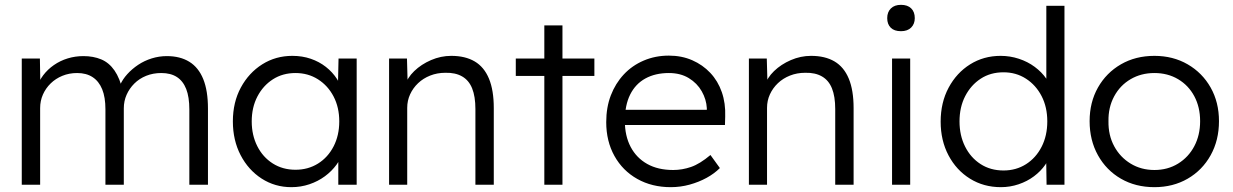

<svg xmlns="http://www.w3.org/2000/svg" viewBox="-20 -764 5101 794"><path d="M70 0V-522H145L147 -403L132 -398Q140 -428 158.5 -452.5Q177 -477 203 -495Q229 -513 260 -522.5Q291 -532 325 -532Q366 -532 398.5 -518.5Q431 -505 453.5 -472.5Q476 -440 488 -387L470 -396L477 -413Q487 -436 506.5 -457.5Q526 -479 551.5 -496Q577 -513 607.5 -522.5Q638 -532 670 -532Q725 -532 763 -508.5Q801 -485 820.5 -437Q840 -389 840 -315V0H763V-311Q763 -363 750 -396Q737 -429 711.5 -445.5Q686 -462 647 -462Q613 -462 584.5 -450.5Q556 -439 535.5 -418.5Q515 -398 503.5 -372Q492 -346 492 -316V0H416V-312Q416 -362 402.5 -395Q389 -428 363 -445Q337 -462 299 -462Q266 -462 238 -450.5Q210 -439 189.5 -419Q169 -399 157.5 -373Q146 -347 146 -317V0Z M943 -262Q943 -341 976 -402Q1009 -463 1064.5 -498Q1120 -533 1189 -533Q1230 -533 1265 -521Q1300 -509 1327.5 -487.5Q1355 -466 1373.5 -437.5Q1392 -409 1399 -376L1377 -387L1380 -522H1455V0H1379V-128L1399 -141Q1392 -111 1372 -83.5Q1352 -56 1323.5 -35Q1295 -14 1259.5 -2Q1224 10 1185 10Q1117 10 1062 -25.5Q1007 -61 975 -122.5Q943 -184 943 -262ZM1383 -262Q1383 -320 1359.5 -365Q1336 -410 1295 -436Q1254 -462 1202 -462Q1149 -462 1108.5 -436Q1068 -410 1044.5 -365Q1021 -320 1021 -262Q1021 -205 1044 -159.5Q1067 -114 1108 -88Q1149 -62 1202 -62Q1254 -62 1295 -87.5Q1336 -113 1359.5 -158.5Q1383 -204 1383 -262Z M1589 -522H1663L1666 -413L1654 -408Q1664 -442 1693 -470Q1722 -498 1762.5 -515.5Q1803 -533 1846 -533Q1904 -533 1943 -510Q1982 -487 2002 -439Q2022 -391 2022 -317V0H1946V-313Q1946 -365 1932.5 -398.5Q1919 -432 1891 -448Q1863 -464 1822 -463Q1788 -463 1759 -451.5Q1730 -440 1709 -420Q1688 -400 1676 -374Q1664 -348 1664 -318V0H1627Q1620 0 1611 0Q1602 0 1589 0Z M2231 0V-450H2113V-522H2231V-659H2306V-522H2438V-450H2306V0Z M2487 -259Q2487 -320 2506 -369.5Q2525 -419 2559.5 -456Q2594 -493 2642 -513.5Q2690 -534 2746 -534Q2799 -534 2842.5 -515Q2886 -496 2917.5 -462.5Q2949 -429 2965 -383Q2981 -337 2979 -282L2978 -247H2543L2532 -310H2921L2903 -293V-317Q2901 -353 2882 -386.5Q2863 -420 2828.5 -441Q2794 -462 2746 -462Q2690 -462 2649 -439.5Q2608 -417 2586 -373Q2564 -329 2564 -264Q2564 -202 2588 -156.5Q2612 -111 2656.5 -86Q2701 -61 2764 -61Q2801 -61 2837.5 -73.5Q2874 -86 2918 -123L2957 -69Q2934 -46 2902 -28.5Q2870 -11 2832 -0.5Q2794 10 2754 10Q2676 10 2615.5 -24Q2555 -58 2521 -119Q2487 -180 2487 -259Z M3077 -522H3151L3154 -413L3142 -408Q3152 -442 3181 -470Q3210 -498 3250.5 -515.5Q3291 -533 3334 -533Q3392 -533 3431 -510Q3470 -487 3490 -439Q3510 -391 3510 -317V0H3434V-313Q3434 -365 3420.5 -398.5Q3407 -432 3379 -448Q3351 -464 3310 -463Q3276 -463 3247 -451.5Q3218 -440 3197 -420Q3176 -400 3164 -374Q3152 -348 3152 -318V0H3115Q3108 0 3099 0Q3090 0 3077 0Z M3669 0V-522H3744V0ZM3649 -689Q3649 -714 3664 -729Q3679 -744 3706 -744Q3733 -744 3748 -729.5Q3763 -715 3763 -689Q3763 -665 3748 -650Q3733 -635 3706 -635Q3678 -635 3663.5 -649.5Q3649 -664 3649 -689Z M3870 -261Q3870 -340 3903 -401.5Q3936 -463 3992 -498Q4048 -533 4118 -533Q4157 -533 4193.5 -521Q4230 -509 4259 -487.5Q4288 -466 4307 -438.5Q4326 -411 4330 -381L4307 -389V-740H4382V0H4308L4306 -130L4325 -137Q4321 -109 4302.5 -82.5Q4284 -56 4256 -35Q4228 -14 4192.5 -2Q4157 10 4119 10Q4048 10 3991.5 -25Q3935 -60 3902.5 -121.5Q3870 -183 3870 -261ZM4311 -262Q4311 -321 4287.5 -366.5Q4264 -412 4223 -438.5Q4182 -465 4130 -465Q4076 -465 4035.5 -438.5Q3995 -412 3971.5 -366.5Q3948 -321 3948 -262Q3948 -204 3971 -158Q3994 -112 4035 -85.5Q4076 -59 4130 -59Q4182 -59 4223 -85Q4264 -111 4287.5 -157Q4311 -203 4311 -262Z M4486 -263Q4486 -341 4520.5 -402Q4555 -463 4615.5 -498Q4676 -533 4754 -533Q4831 -533 4891.5 -498Q4952 -463 4986.5 -402Q5021 -341 5021 -263Q5021 -184 4986.5 -122Q4952 -60 4891.5 -25Q4831 10 4754 10Q4676 10 4615.5 -25Q4555 -60 4520.5 -122Q4486 -184 4486 -263ZM4943 -263Q4943 -321 4919 -366Q4895 -411 4852 -436.5Q4809 -462 4754 -462Q4699 -462 4655.5 -436.5Q4612 -411 4587.5 -365.5Q4563 -320 4564 -263Q4563 -205 4587.5 -159.5Q4612 -114 4655.5 -87.5Q4699 -61 4754 -61Q4809 -61 4852 -87.5Q4895 -114 4919 -159.5Q4943 -205 4943 -263Z"/></svg>

Font: Our Lexend Light
Style: Regular
Weight: 300
Designer: Bonnie Shaver-Troup, Thomas Jockin
Foundry: Lexend
Version: Version 1.007